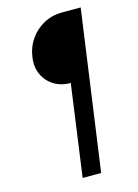

<svg xmlns="http://www.w3.org/2000/svg" viewBox="-126 -814 705 982"><g transform="rotate(-15 226.5 -322.5)"><path d="M186 100 253 -385Q201 -385 163.5 -409Q126 -433 108 -473.5Q90 -514 98 -565Q105 -616 134 -657Q163 -698 207 -721.5Q251 -745 304 -745H402L284 100Z"/></g></svg>

Font: Plus Jakarta Sans Medium
Style: Italic
Weight: 500
Italic angle: -8°
Designer: Gumpita Rahayu
Foundry: Tokotype
Version: Version 2.071; ttfautohint (v1.8.4.7-5d5b);gftools[0.9.29]